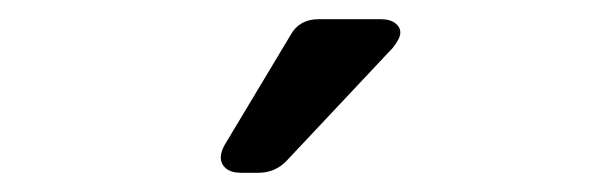

<svg xmlns="http://www.w3.org/2000/svg" viewBox="-20 -974 640 200"><path d="M249 -794H231Q221 -794 215.5 -798.5Q210 -803 210 -810Q210 -816 214 -823L283 -938Q292 -954 312 -954H377Q386 -954 391.5 -950Q397 -946 397 -940Q397 -934 389 -924L279 -807Q267 -794 249 -794Z"/></svg>

Font: Shippori Gothic B2 Bold
Style: Regular
Weight: 700
Designer: FONTDASU
Foundry: FONTDASU / Google Inc. / but / Adobe
Version: Version 1.130